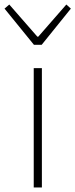

<svg xmlns="http://www.w3.org/2000/svg" viewBox="-44 -828 333 848"><path d="M106 -630H140L269 -790L249 -808L125 -666H121L-3 -808L-24 -790ZM105 0H141V-527H105Z"/></svg>

Font: SSpoqa Han Sans Neo Thin
Style: Regular
Weight: 100
Designer: [Spoqa Han Sans Neo] Dong-huui Kim  Younghwa Kang  Yujin Lee  [Noto Sans] Ryoko NISHIZUKA  (kana & ideographs); Paul D. 
Foundry: Spoqa (http://www.spoqa-han-sans.com)
Version: Version 1.000